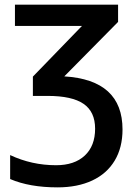

<svg xmlns="http://www.w3.org/2000/svg" viewBox="-20 -561 580 821"><path d="M23.4 204.6V102.1Q115.7 145.5 219.7 145.5Q298.3 145.5 342.5 104.2Q386.7 63 386.7 -10.7Q386.7 -83 337.4 -116.9Q288.1 -150.9 183.6 -150.9H120.6V-233.4L330.6 -450.2H43.9V-541H484.9V-467.3L254.9 -234.4Q503.9 -219.2 503.9 -7.3Q503.9 69.8 470.5 125.7Q437 181.6 374.3 210.9Q311.5 240.2 226.1 240.2Q106.4 240.2 23.4 204.6Z"/></svg>

Font: Viking Open Sans Light
Style: Bold
Weight: 600
Foundry: Ascender Corporation
Version: Version 2.001